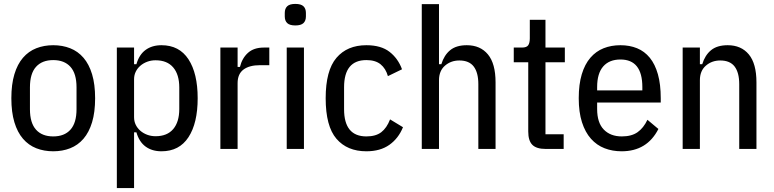

<svg xmlns="http://www.w3.org/2000/svg" viewBox="-20 -761 3953 981"><path d="M252 12Q205 12 165.5 -3.5Q126 -19 97.5 -52Q69 -85 53.5 -136.5Q38 -188 38 -259Q38 -330 53.5 -381.5Q69 -433 97.5 -466Q126 -499 165.5 -514.5Q205 -530 252 -530Q299 -530 338.5 -514.5Q378 -499 406.5 -466Q435 -433 450.5 -381.5Q466 -330 466 -259Q466 -188 450.5 -136.5Q435 -85 406.5 -52Q378 -19 338.5 -3.5Q299 12 252 12ZM252 -64Q309 -64 340 -98.5Q371 -133 371 -203V-315Q371 -385 340 -419.5Q309 -454 252 -454Q195 -454 164 -419.5Q133 -385 133 -315V-203Q133 -133 164 -98.5Q195 -64 252 -64Z M577 -518H665V-433H677Q691 -482 724 -506Q757 -530 805 -530Q896 -530 943 -458Q990 -386 990 -259Q990 -132 943 -60Q896 12 805 12Q757 12 724 -12Q691 -36 677 -85H665V200H577ZM775 -65Q834 -65 865 -101.5Q896 -138 896 -204V-314Q896 -380 865 -416.5Q834 -453 775 -453Q752 -453 732 -445.5Q712 -438 697 -425Q682 -412 673.5 -394.5Q665 -377 665 -356V-162Q665 -141 673.5 -123.5Q682 -106 697 -93Q712 -80 732 -72.5Q752 -65 775 -65Z M1106 0V-518H1194V-419H1206Q1217 -464 1247 -491Q1277 -518 1328 -518H1356V-428H1309Q1254 -428 1224 -405.5Q1194 -383 1194 -336V0Z M1489 -631Q1460 -631 1447.5 -643Q1435 -655 1435 -677V-695Q1435 -717 1447.5 -729Q1460 -741 1489 -741Q1518 -741 1530.5 -729Q1543 -717 1543 -695V-677Q1543 -655 1530.5 -643Q1518 -631 1489 -631ZM1445 -518H1533V0H1445Z M1852 12Q1754 12 1699 -52Q1644 -116 1644 -259Q1644 -401 1699 -465.5Q1754 -530 1852 -530Q1927 -530 1970.5 -496Q2014 -462 2034 -407L1962 -372Q1951 -411 1924.5 -432.5Q1898 -454 1852 -454Q1738 -454 1738 -315V-203Q1738 -64 1852 -64Q1900 -64 1928 -85.5Q1956 -107 1973 -151L2039 -111Q2016 -54 1969.5 -21Q1923 12 1852 12Z M2135 -740H2223V-433H2235Q2249 -479 2280 -504.5Q2311 -530 2365 -530Q2434 -530 2473 -483Q2512 -436 2512 -340V0H2424V-331Q2424 -390 2400.5 -421Q2377 -452 2327 -452Q2284 -452 2253.5 -425.5Q2223 -399 2223 -351V0H2135Z M2768 0Q2721 0 2700 -21Q2679 -42 2679 -89V-443H2605V-518H2647Q2671 -518 2679 -530Q2687 -542 2687 -565V-660H2767V-518H2866V-443H2767V-75H2860V0Z M3156 12Q3109 12 3069 -3.5Q3029 -19 2999.5 -52Q2970 -85 2953.5 -136.5Q2937 -188 2937 -259Q2937 -330 2952.5 -381.5Q2968 -433 2996.5 -466Q3025 -499 3064 -514.5Q3103 -530 3150 -530Q3197 -530 3235 -514.5Q3273 -499 3300 -466Q3327 -433 3341.5 -381.5Q3356 -330 3356 -259V-237H3031V-204Q3031 -134 3065 -99Q3099 -64 3157 -64Q3207 -64 3237.5 -85.5Q3268 -107 3288 -149L3344 -102Q3286 12 3156 12ZM3150 -457Q3093 -457 3062 -421.5Q3031 -386 3031 -316V-299H3262V-316Q3262 -457 3150 -457Z M3468 0V-518H3556V-433H3568Q3582 -479 3613 -504.5Q3644 -530 3698 -530Q3767 -530 3806 -483Q3845 -436 3845 -340V0H3757V-331Q3757 -390 3733.5 -421Q3710 -452 3660 -452Q3617 -452 3586.5 -425.5Q3556 -399 3556 -351V0Z"/></svg>

Font: IBM Plex Sans Cond Text
Style: Regular
Weight: 450
Width: 3
Designer: Mike Abbink, Paul van der Laan, Pieter van Rosmalen
Foundry: Bold Monday
Version: Version 1.3